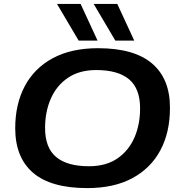

<svg xmlns="http://www.w3.org/2000/svg" viewBox="-20 -956 924 984"><path d="M427 8Q241 8 149.5 -70.5Q58 -149 58 -299Q58 -422 107 -514.5Q156 -607 251 -658Q346 -709 482 -709Q668 -709 760 -630Q852 -551 851 -402Q851 -278 802 -186Q753 -94 658.5 -43Q564 8 427 8ZM436 -104Q523 -104 581 -143.5Q639 -183 668.5 -250Q698 -317 698 -401Q698 -502 641.5 -549.5Q585 -597 473 -597Q387 -597 328.5 -557.5Q270 -518 240.5 -450.5Q211 -383 211 -300Q211 -199 267.5 -151.5Q324 -104 436 -104ZM383 -748 272 -936H393L480 -748ZM571 -748 460 -936H581L668 -748Z"/></svg>

Font: Georama Extended SemiBold
Style: Italic
Weight: 600
Width: 7
Italic angle: -9°
Designer: Jean-Baptiste Levee
Foundry: Production Type
Version: Version 1.000